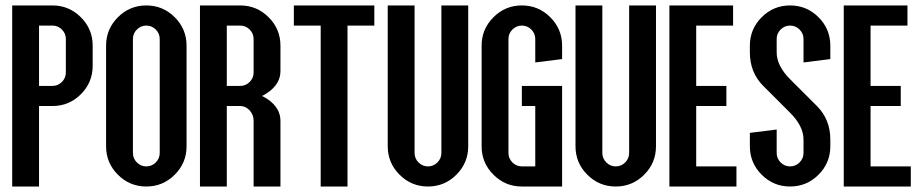

<svg xmlns="http://www.w3.org/2000/svg" viewBox="-20 -679 3360 699"><path d="M24.4 -659.2H170.9Q231.4 -659.2 274.4 -616.2Q317.4 -573.2 317.4 -512.7V-439.5Q317.4 -378.9 274.4 -335.9Q231.4 -293 170.9 -293H122.1V0H24.4ZM219.7 -537.1Q219.7 -557.1 205.3 -571.5Q190.9 -585.9 170.9 -585.9H122.1V-366.2H170.9Q190.9 -366.2 205.3 -380.6Q219.7 -395 219.7 -415Z M512.7 -659.2Q573.2 -659.2 616.2 -616.2Q659.2 -573.2 659.2 -512.7V-146.5Q659.2 -85.9 616.2 -43Q573.2 0 512.7 0Q452.1 0 409.2 -43Q366.2 -85.9 366.2 -146.5V-512.7Q366.2 -573.2 409.2 -616.2Q452.1 -659.2 512.7 -659.2ZM561.5 -537.1Q561.5 -557.1 547.1 -571.5Q532.7 -585.9 512.7 -585.9Q492.7 -585.9 478.3 -571.5Q463.9 -557.1 463.9 -537.1V-122.1Q463.9 -102.1 478.3 -87.6Q492.7 -73.2 512.7 -73.2Q532.7 -73.2 547.1 -87.6Q561.5 -102.1 561.5 -122.1Z M1001 0H903.3V-239.3Q903.3 -261.2 888.9 -277.1Q874.5 -293 854.5 -293H805.7V0H708V-659.2H854.5Q915 -659.2 958 -616.2Q1001 -573.2 1001 -512.7V-419.9Q1001 -375.5 958 -344.2Q946.8 -335.9 934.1 -329.6Q946.8 -323.2 958 -315.4Q1001 -283.7 1001 -239.3ZM903.3 -537.1Q903.3 -557.1 888.9 -571.5Q874.5 -585.9 854.5 -585.9H805.7V-366.2H854.5Q874.5 -366.2 888.9 -380.6Q903.3 -395 903.3 -415Z M1342.8 -659.2V-585.9H1245.1V0H1147.5V-585.9H1049.8V-659.2Z M1489.3 -122.1Q1489.3 -102.1 1503.7 -87.6Q1518.1 -73.2 1538.1 -73.2Q1558.1 -73.2 1572.5 -87.6Q1586.9 -102.1 1586.9 -122.1V-659.2H1684.6V-146.5Q1684.6 -85.9 1641.6 -43Q1598.6 0 1538.1 0Q1477.5 0 1434.6 -43Q1391.6 -85.9 1391.6 -146.5V-659.2H1489.3Z M1831.1 -122.1Q1831.1 -102.1 1845.5 -87.6Q1859.9 -73.2 1879.9 -73.2H1928.7V-293H1879.9V-366.2H2026.4V0H1879.9Q1819.3 0 1776.4 -43Q1733.4 -85.9 1733.4 -146.5V-512.7Q1733.4 -573.2 1776.4 -616.2Q1819.3 -659.2 1879.9 -659.2Q1940.4 -659.2 1983.4 -616.2Q2026.4 -573.2 2026.4 -512.7V-463.9L1928.7 -451.7V-537.1Q1928.7 -557.1 1914.3 -571.5Q1899.9 -585.9 1879.9 -585.9Q1859.9 -585.9 1845.5 -571.5Q1831.1 -557.1 1831.1 -537.1Z M2172.9 -122.1Q2172.9 -102.1 2187.3 -87.6Q2201.7 -73.2 2221.7 -73.2Q2241.7 -73.2 2256.1 -87.6Q2270.5 -102.1 2270.5 -122.1V-659.2H2368.2V-146.5Q2368.2 -85.9 2325.2 -43Q2282.2 0 2221.7 0Q2161.1 0 2118.2 -43Q2075.2 -85.9 2075.2 -146.5V-659.2H2172.9Z M2514.6 -73.2H2661.1V0H2417V-659.2H2648.9V-585.9H2514.6V-366.2H2624.5V-293H2514.6Z M2905.3 -170.9Q2905.3 -219.7 2856.4 -268.6L2758.8 -366.2Q2710 -415 2710 -488.3V-512.7Q2710 -573.2 2752.9 -616.2Q2795.9 -659.2 2856.4 -659.2Q2917 -659.2 2960 -616.2Q3002.9 -573.2 3002.9 -512.7V-463.9L2905.3 -451.7V-537.1Q2905.3 -557.1 2890.9 -571.5Q2876.5 -585.9 2856.4 -585.9Q2836.4 -585.9 2822 -571.5Q2807.6 -557.1 2807.6 -537.1V-488.3Q2807.6 -439.5 2856.4 -390.6L2954.1 -293Q3002.9 -244.1 3002.9 -170.9V-146.5Q3002.9 -85.9 2960 -43Q2917 0 2856.4 0Q2795.9 0 2752.9 -43Q2710 -85.9 2710 -146.5V-195.3L2807.6 -207.5V-122.1Q2807.6 -102.1 2822 -87.6Q2836.4 -73.2 2856.4 -73.2Q2876.5 -73.2 2890.9 -87.6Q2905.3 -102.1 2905.3 -122.1Z M3149.4 -73.2H3295.9V0H3051.8V-659.2H3283.7V-585.9H3149.4V-366.2H3259.3V-293H3149.4Z"/></svg>

Font: Alegre Sans
Style: Regular
Weight: 400
Width: 3
Designer: GrandChaos9000
Version: Version 1.2.6 - August 1, 2014